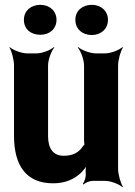

<svg xmlns="http://www.w3.org/2000/svg" viewBox="-20 -749 561 795"><path d="M244 -104C200 -104 179 -134 179 -186V-478C179 -502 193 -539 205 -552L203 -554C190 -542 155 -528 132 -528H92C69 -528 33 -542 20 -554L19 -552C28 -539 38 -502 38 -478V-187C38 -64 88 10 200 10C252 10 289 -8 317 -35C326 -45 339 -60 343 -70L340 -72C335 -62 334 -43 335 -29V-27C336 -15 329 5 323 12L326 15C332 8 351 0 363 0H416C439 0 474 14 487 26L489 24C480 11 469 -26 469 -50V-478C469 -502 480 -539 489 -552L487 -554C474 -542 439 -528 416 -528H376C353 -528 317 -542 304 -554L302 -552C314 -539 328 -502 328 -478V-167C328 -164 329 -150 331 -148L333 -152C331 -153 324 -145 323 -143C307 -118 282 -104 244 -104ZM147 -605C185 -605 214 -629 214 -667C214 -704 185 -729 147 -729C109 -729 79 -705 79 -667C79 -628 108 -605 147 -605ZM360 -604C398 -604 427 -629 427 -667C427 -704 398 -729 360 -729C322 -729 292 -705 292 -667C292 -629 321 -604 360 -604Z"/></svg>

Font: Asimov
Style: EdgeExtreme
Weight: 500
Designer: Google
Version: Version 2.000980: 2014